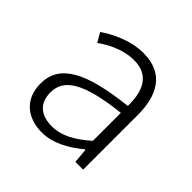

<svg xmlns="http://www.w3.org/2000/svg" viewBox="-146 -687 839 839"><g transform="rotate(45 273.5 -267.0)"><path d="M218 13C287 13 350 -24 403 -68H407L413 0H461V-338C461 -456 416 -547 288 -547C202 -547 128 -505 88 -478L113 -435C151 -462 211 -496 281 -496C382 -496 404 -414 402 -335C168 -309 63 -252 63 -135C63 -35 132 13 218 13ZM230 -37C170 -37 121 -64 121 -138C121 -219 192 -269 402 -292V-119C340 -65 289 -37 230 -37Z"/></g></svg>

Font: Noto Sans TC Light
Style: Regular
Weight: 300
Designer: Ryoko NISHIZUKA 西塚涼子 (kana, bopomofo & ideographs); Paul D. Hunt (Latin, Greek & Cyrillic); Sandoll Communications 산돌커뮤니
Foundry: Adobe
Version: Version 2.004;hotconv 1.0.118;makeotfexe 2.5.65603